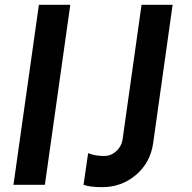

<svg xmlns="http://www.w3.org/2000/svg" viewBox="-20 -770 799 800"><path d="M142.1 -750H272.9L167 0H36.1ZM405.8 9.8Q355 9.8 328.1 0L347.2 -131.8Q377.9 -119.6 416 -120.1Q441.9 -120.1 463.4 -139.2Q484.9 -158.2 490.2 -185.1L569.8 -750H699.2L618.2 -173.8Q606.9 -92.8 546.9 -41.5Q486.8 9.8 405.8 9.8Z"/></svg>

Font: Oakes Grotesk
Style: SemiBold Italic
Weight: 600
Designer: Samuel Oakes
Foundry: Samuel Oakes
Version: Version 1.0 | wf-rip DC20170320